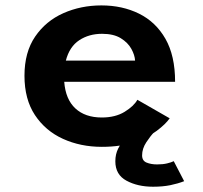

<svg xmlns="http://www.w3.org/2000/svg" viewBox="-20 -532 750 710"><path d="M607.5 -94.5Q592.5 -73 560 -48.5Q527.5 -24 477 -6.5Q426.5 11 356.5 11Q278 11 213 -18.5Q148 -48 109.2 -106.5Q70.5 -165 70.5 -252Q70.5 -339 110 -396.8Q149.5 -454.5 214.2 -483.2Q279 -512 355 -512Q432.5 -512 494.2 -481.5Q556 -451 591.8 -388.5Q627.5 -326 627.5 -229.5H217.5Q222.5 -164.5 258.8 -131Q295 -97.5 356.5 -97.5Q406.5 -97.5 440.8 -118.5Q475 -139.5 488 -163ZM357.5 -407Q309 -407 273 -383.2Q237 -359.5 223.5 -308H479.5Q478.5 -328 465.8 -351.2Q453 -374.5 426.5 -390.8Q400 -407 357.5 -407ZM549 -42Q537 -30 521.2 -6.2Q505.5 17.5 505.5 42.5Q505.5 62.5 522 69.2Q538.5 76 561 76Q582.5 76 598 72.2Q613.5 68.5 622.5 64L661 138Q638 147 609.8 152.8Q581.5 158.5 546 158.5Q489 158.5 447.8 136.2Q406.5 114 406.5 64.5Q406.5 38 417.2 17Q428 -4 442.5 -18.8Q457 -33.5 468 -42Z"/></svg>

Font: League Mono SemiBold
Style: Regular
Weight: 600
Width: 6
Designer: Tyler Finck
Foundry: The League of Moveable Type / Tyler Finck
Version: Version 2.300;RELEASE